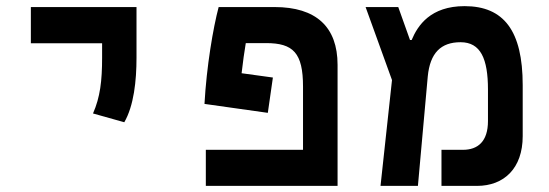

<svg xmlns="http://www.w3.org/2000/svg" viewBox="-20 -609 1798 629"><path d="M387.2 -208.5C418.5 -262.7 427.2 -344.2 427.2 -419.9V-585.9H81.1V-467.3H314.5V-419.9C314.5 -344.2 308.1 -290.5 284.7 -237.3Z M874 -355 771.5 -369.1C775.9 -406.7 780.3 -439 785.2 -467.8H851.6C940.4 -467.8 972.7 -436 972.7 -325.2V-118.2H654.3V0H1085.9V-396.5C1085.9 -521 1015.6 -585.9 879.4 -585.9H696.3C678.2 -517.6 656.7 -391.6 649.9 -268.6L857.4 -239.3Z M1226.6 0H1349.1L1381.3 -357.9C1388.7 -436 1424.8 -470.7 1488.8 -470.7C1554.7 -470.7 1578.6 -416.5 1578.6 -315.4V-212.4C1578.6 -145.5 1545.4 -118.2 1496.6 -118.2H1426.3V0H1542.5C1631.3 0 1692.4 -57.6 1692.4 -163.1V-330.1C1692.4 -508.3 1630.4 -588.9 1502 -588.9C1390.6 -588.9 1348.6 -525.9 1328.6 -478H1323.2L1284.7 -585.9H1177.7L1264.2 -346.7Z"/></svg>

Font: Cascadia Code NF SemiBold
Style: Regular
Weight: 600
Monospace: yes
Designer: Aaron Bell
Foundry: Saja Typeworks
Version: Version 2404.023